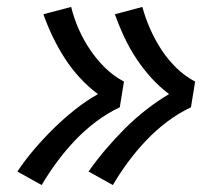

<svg xmlns="http://www.w3.org/2000/svg" viewBox="-20 -612 640 553"><path d="M305 -79 235 -118Q259 -152 285 -182.5Q311 -213 339.5 -241.5Q368 -270 400.5 -295.5Q433 -321 467 -341Q439 -362 415.5 -388Q392 -414 372.5 -443.5Q353 -473 338 -505Q323 -537 311 -571L390 -592Q399 -559 413 -527.5Q427 -496 445.5 -468Q464 -440 488 -416.5Q512 -393 542 -377L530 -303Q494 -286 461.5 -261.5Q429 -237 401 -207.5Q373 -178 349 -145.5Q325 -113 305 -79ZM100 -79 30 -118Q53 -152 79 -182.5Q105 -213 134 -241.5Q163 -270 195 -295.5Q227 -321 262 -341Q234 -362 210 -388Q186 -414 167 -443.5Q148 -473 132.5 -505Q117 -537 105 -571L185 -592Q193 -559 207 -527.5Q221 -496 240 -468Q259 -440 283 -416.5Q307 -393 337 -377L325 -303Q289 -286 256.5 -261.5Q224 -237 196 -207.5Q168 -178 144 -145.5Q120 -113 100 -79Z"/></svg>

Font: Iosevka Etoile
Style: Italic
Weight: 400
Italic angle: -9°
Designer: Belleve Invis
Foundry: Belleve Invis
Version: Version 22.1.2; ttfautohint (v1.8.4)